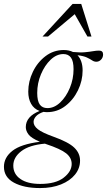

<svg xmlns="http://www.w3.org/2000/svg" viewBox="-92 -690 544 975"><path d="M111.5 265Q29.5 265 -21.2 237.5Q-72 210 -72 157Q-72 109.5 -28.8 75.8Q14.5 42 110.5 30Q67 11.5 53 -7Q39 -25.5 39 -44.5Q39 -98.5 109 -126.5Q80.5 -137 66 -162.8Q51.5 -188.5 51.5 -224.5Q51.5 -276.5 74.8 -325Q98 -373.5 139 -404.8Q180 -436 232 -436Q258.5 -436 278.5 -426Q315.5 -422.5 339.5 -424.8Q363.5 -427 380 -430Q396.5 -433 411 -433Q431.5 -433 431.5 -413.5Q431.5 -398 421.2 -387.2Q411 -376.5 397 -376.5Q386 -376.5 376 -383.2Q366 -390 349.2 -398Q332.5 -406 301.5 -409.5Q327.5 -382 327.5 -332Q327.5 -280 304 -231.5Q280.5 -183 239.8 -151.8Q199 -120.5 147 -120.5Q137.5 -120.5 129 -122Q102 -112.5 90.2 -98.8Q78.5 -85 78.5 -71Q78.5 -51 100.2 -33.8Q122 -16.5 179 4Q256 31.5 285.2 59.8Q314.5 88 314.5 125.5Q314.5 165 289 196.5Q263.5 228 217.8 246.5Q172 265 111.5 265ZM149 -141Q183.5 -141 213.8 -169.8Q244 -198.5 262.8 -243.8Q281.5 -289 281.5 -338.5Q281.5 -379 268.5 -397.2Q255.5 -415.5 230 -415.5Q195.5 -415.5 165.2 -386.8Q135 -358 116 -312.8Q97 -267.5 97 -218Q97 -177.5 110 -159.2Q123 -141 149 -141ZM-24.5 151Q-24.5 194 11.8 219Q48 244 112 244Q191 244 231.5 212.2Q272 180.5 272 142.5Q272 111 243.8 88.5Q215.5 66 141.5 41.5Q138.5 40.5 136 39.5Q56.5 46.5 16 77.8Q-24.5 109 -24.5 151ZM124 -504.5 276.5 -670H320.5L372.5 -504.5H352L287.5 -618L152 -504.5Z"/></svg>

Font: Newsreader Text Light
Style: Italic
Weight: 300
Italic angle: -17°
Designer: Hugues Gentile
Foundry: Production Type
Version: Version 1.001